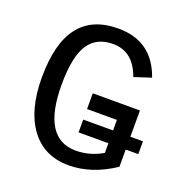

<svg xmlns="http://www.w3.org/2000/svg" viewBox="-124 -777 847 895"><g transform="rotate(20 300.0 -329.5)"><path d="M537.6 -213.9H600.1V-150.4H537.6V-64.9Q425.8 9.8 312 9.8Q189.9 9.8 122.6 -80.8Q55.2 -171.4 55.2 -332.5Q55.2 -502 119.6 -585.4Q184.1 -668.9 313.5 -668.9Q482.4 -668.9 538.6 -507.3L455.1 -480Q415.5 -592.8 314.5 -592.8Q231.9 -592.8 192.6 -531.2Q153.3 -469.7 153.3 -332.5Q153.3 -65.9 319.8 -65.9Q389.6 -65.9 451.7 -102.5V-150.4H303.7V-213.9H451.7V-266.1H303.7V-344.2H537.6Z"/></g></svg>

Font: Cousine
Style: Regular
Weight: 400
Monospace: yes
Designer: Steve Matteson
Foundry: Monotype Imaging Inc.
Version: Version 1.21